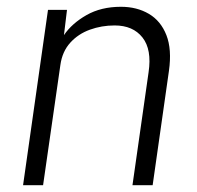

<svg xmlns="http://www.w3.org/2000/svg" viewBox="-20 -546 582 566"><path d="M48 0 121.5 -517H177.5L168.5 -442.5Q192 -477 235 -501.5Q278 -526 336.5 -526Q383.5 -526 418.8 -505.2Q454 -484.5 470.5 -442.5Q487 -400.5 478 -337L430 0H370.5L418 -333Q428 -400 400 -435.5Q372 -471 318 -471Q279.5 -471 245 -458.5Q210.5 -446 187 -420Q163.5 -394 158 -354.5L107 0Z"/></svg>

Font: Public Sans ExtraLight
Style: Italic
Weight: 200
Italic angle: -8°
Designer: The Public Sans project authors (U.S. Web Design System). Libre Franklin designed by Pablo Impallari and Rodrigo Fuenzal
Version: Version 1.007; ttfautohint (v1.8.1) -l 8 -r 50 -G 200 -x 14 